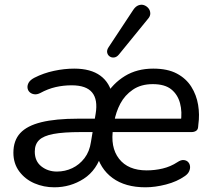

<svg xmlns="http://www.w3.org/2000/svg" viewBox="-20 -788 902 817"><path d="M211 9Q166 9 126.5 -8Q87 -25 62 -58.5Q37 -92 37 -138Q37 -190 66 -221.5Q95 -253 156 -268Q217 -283 312 -283H393L384 -226H323Q250 -226 207.5 -218Q165 -210 146.5 -192Q128 -174 128 -143Q128 -102 156 -80Q184 -58 222 -58Q257 -58 287.5 -72.5Q318 -87 339.5 -115Q361 -143 367 -184L387 -304Q397 -364 372 -394.5Q347 -425 285 -425Q250 -425 217 -417.5Q184 -410 151 -392Q137 -385 125 -387Q113 -389 105.5 -396.5Q98 -404 97 -415Q96 -426 102.5 -437Q109 -448 126 -457Q165 -477 209.5 -486.5Q254 -496 296 -496Q366 -496 407 -466Q448 -436 459 -379H428Q460 -433 511.5 -464.5Q563 -496 632 -496Q693 -496 732.5 -475Q772 -454 794 -419Q816 -384 823 -342Q830 -300 824 -258L823 -247Q822 -236 814 -231Q806 -226 795 -226H441L449 -283H767L749 -267Q756 -312 746 -349Q736 -386 708.5 -408Q681 -430 630 -430Q580 -430 545.5 -406.5Q511 -383 492 -347Q473 -311 466 -270L462 -245Q448 -162 486.5 -112.5Q525 -63 604 -63Q639 -63 672.5 -71Q706 -79 735 -98Q750 -108 761.5 -107Q773 -106 780 -99Q787 -92 788.5 -81.5Q790 -71 785 -59.5Q780 -48 767 -39Q733 -15 686.5 -3Q640 9 599 9Q513 9 459 -30.5Q405 -70 389 -141H415Q393 -64 336.5 -27.5Q280 9 211 9ZM486 -556Q477 -545 466 -543.5Q455 -542 446.5 -548Q438 -554 436 -564.5Q434 -575 442 -587L547 -746Q557 -761 569.5 -765.5Q582 -770 593 -766Q604 -762 611.5 -753Q619 -744 619.5 -731.5Q620 -719 609 -707Z"/></svg>

Font: Nunito ExtraLight Medium
Style: Italic
Weight: 500
Italic angle: -9°
Version: Version 3.602